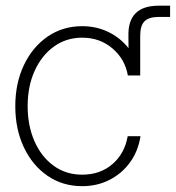

<svg xmlns="http://www.w3.org/2000/svg" viewBox="-20 -636 612 668"><path d="M266.1 11.7Q197.8 11.7 145.3 -24.4Q92.8 -60.5 63 -123.5Q33.2 -186.5 33.2 -266.6Q33.2 -346.2 63 -409.2Q92.8 -472.2 145.3 -508.5Q197.8 -544.9 266.1 -544.9Q315.9 -544.9 357.7 -524.4Q399.4 -503.9 427.2 -468.3L426.8 -511.2Q424.3 -616.2 532.2 -616.2H571.8V-577.1H532.2Q498 -577.1 482.9 -562Q467.8 -546.9 467.8 -511.2V-373.5H424.8Q415 -430.2 371.3 -467.5Q327.6 -504.9 266.1 -504.9Q210.4 -504.9 167.7 -474.1Q125 -443.4 100.6 -389.6Q76.2 -335.9 76.2 -266.6Q76.2 -198.7 99.9 -144.8Q123.5 -90.8 166.3 -59.6Q209 -28.3 266.1 -28.3Q328.6 -28.3 371.1 -64.9Q413.6 -101.6 424.3 -162.1H468.8Q460.9 -110.8 432.9 -71.8Q404.8 -32.7 361.6 -10.5Q318.4 11.7 266.1 11.7Z"/></svg>

Font: Inter Display Extra Light
Style: Regular
Weight: 200
Designer: Rasmus Andersson
Foundry: rsms
Version: Version 4.000;git-4fc901f